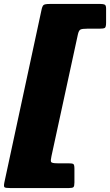

<svg xmlns="http://www.w3.org/2000/svg" viewBox="-71 -800 556 970"><path d="M180.5 -780H436.5Q451.5 -780 458.2 -776.5Q465 -773 465 -756.5V-686Q465 -663.5 458.8 -659.2Q452.5 -655 430.5 -655H368.5Q344.5 -655 335.8 -650.8Q327 -646.5 322.5 -626L189 -11Q184 10.5 187 17.8Q190 25 219 25H273.5Q293.5 25 299.2 28.5Q305 32 305 52V122Q305 140.5 300.2 145.2Q295.5 150 277.5 150H-20.5Q-43.5 150 -48.2 146Q-53 142 -49 122L138.5 -749Q142.5 -769 149 -774.5Q155.5 -780 180.5 -780Z"/></svg>

Font: Besley* Fatface
Style: Italic
Weight: 900
Italic angle: -13°
Designer: Owen Earl
Foundry: indestructible type*
Version: Version 3.000; ttfautohint (v1.8.3)